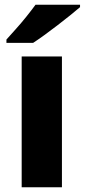

<svg xmlns="http://www.w3.org/2000/svg" viewBox="-20 -786 356 806"><path d="M240 0H71V-549H240ZM316 -766V-756Q300 -742 275 -722Q250 -702 221.5 -680Q193 -658 166 -638.5Q139 -619 119 -606H7V-620Q23 -638 46 -663.5Q69 -689 91 -716.5Q113 -744 129 -766Z"/></svg>

Font: Noto Sans Cherokee ExtraBold
Style: Regular
Weight: 800
Designer: Monotype Design Team
Foundry: Monotype Imaging Inc.
Version: Version 2.001; ttfautohint (v1.8.4.7-5d5b)